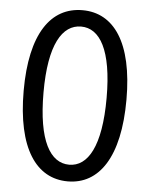

<svg xmlns="http://www.w3.org/2000/svg" viewBox="-54 -790 662 849"><g transform="rotate(5 277.5 -366.0)"><path d="M278.2 13.4C416.9 13.4 505.8 -113.3 505.8 -369.3C505.8 -623.1 416.9 -746.4 278.2 -746.4C138.2 -746.4 49.5 -623.5 49.5 -369.3C49.5 -113.3 138.2 13.4 278.2 13.4ZM278.2 -60.6C194.7 -60.6 137.6 -153.7 137.6 -369.3C137.6 -582.7 194.7 -673.8 278.2 -673.8C361 -673.8 417.7 -582.7 417.7 -369.3C417.7 -153.7 361 -60.6 278.2 -60.6Z"/></g></svg>

Font: Source Han Sans JP VF
Style: Regular
Weight: 250
Designer: Ryoko NISHIZUKA 西塚涼子 (kana, bopomofo & ideographs); Paul D. Hunt (Latin, Greek & Cyrillic); Sandoll Communications 산돌커뮤니
Foundry: Adobe
Version: Version 2.004;hotconv 1.0.118;makeotfexe 2.5.65603